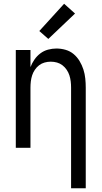

<svg xmlns="http://www.w3.org/2000/svg" viewBox="-20 -786 540 1021"><path d="M358 215V-320Q358 -337 356 -353.5Q354 -370 349 -385.5Q344 -401 334.5 -415Q325 -429 312 -439Q299 -449 283 -453.5Q267 -458 250 -458Q233 -458 217 -453.5Q201 -449 188 -439Q175 -429 165.5 -415Q156 -401 151 -385.5Q146 -370 144 -353.5Q142 -337 142 -320V0H64V-520H142V-429Q150 -450 163 -469Q176 -488 194.5 -502Q213 -516 235.5 -522Q258 -528 280 -528Q305 -528 329 -521Q353 -514 371.5 -498.5Q390 -483 403 -461.5Q416 -440 423.5 -416.5Q431 -393 433.5 -368.5Q436 -344 436 -320V215ZM237 -579 189 -621 321 -766 379 -714Z"/></svg>

Font: Iosevka SS04
Style: Regular
Weight: 400
Monospace: yes
Designer: Belleve Invis
Foundry: Belleve Invis
Version: Version 19.0.0; ttfautohint (v1.8.4)